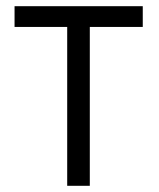

<svg xmlns="http://www.w3.org/2000/svg" viewBox="-20 -600 512 620"><path d="M27 -513H197V0H270V-513H441V-580H27Z"/></svg>

Font: Charger Pro
Style: Regular
Weight: 400
Designer: Jasper
Foundry: Cannot Into Space Fonts
Version: Version 1.09